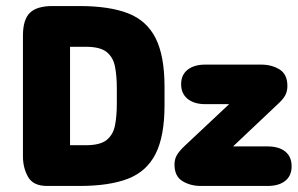

<svg xmlns="http://www.w3.org/2000/svg" viewBox="-20 -616 986 636"><path d="M56 -98Q56 -60 73 -30Q90 0 136 0H243Q342 0 404 -24Q466 -48 495.5 -106.5Q525 -165 525 -268V-328Q525 -431 495.5 -489.5Q466 -548 404 -572Q342 -596 243 -596H154Q102 -596 79 -573.5Q56 -551 56 -498ZM212 -135V-461H265Q312 -461 333.5 -443.5Q355 -426 361 -395Q367 -364 367 -323V-273Q367 -232 361 -201Q355 -170 333.5 -152.5Q312 -135 265 -135ZM752 -131 898 -269Q918 -287 925 -300.5Q932 -314 932 -331Q932 -370 906 -386Q880 -402 845 -402H660Q623 -402 601.5 -385Q580 -368 580 -337Q580 -306 601.5 -288.5Q623 -271 660 -271H739L592 -133Q573 -115 565.5 -101.5Q558 -88 558 -71Q558 -32 584.5 -16Q611 0 645 0H866Q904 0 925 -17Q946 -34 946 -65Q946 -97 925 -114Q904 -131 866 -131Z"/></svg>

Font: Beiruti Black
Style: Regular
Weight: 900
Designer: Arlette Boutros
Foundry: Boutros
Version: Version 1.41